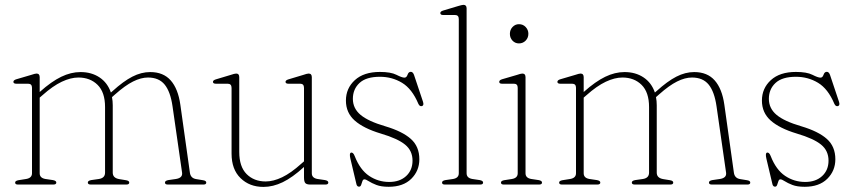

<svg xmlns="http://www.w3.org/2000/svg" viewBox="-20 -744 3438 774"><path d="M140 -433V-373L141 -374Q187.5 -415.5 226.8 -434.5Q266 -453.5 304.5 -453.5Q349 -453.5 381.2 -432Q413.5 -410.5 427 -371L434 -377Q477.5 -416.5 513.5 -435Q549.5 -453.5 585.5 -453.5Q638.5 -453.5 668.2 -419.8Q698 -386 707 -322L745.5 -48Q748.5 -25.5 771 -22L798.5 -17.5Q811.5 -15.5 811.5 -8Q811.5 0 800 0H657Q645 0 645 -8Q645 -15.5 658.5 -18L689.5 -22.5Q717 -27 714 -48L675.5 -315.5Q667 -374.5 643.8 -403Q620.5 -431.5 576.5 -431.5Q548.5 -431.5 516.5 -415.5Q484.5 -399.5 444 -363.5L431.5 -352.5Q434.5 -336.5 434.5 -319.5V-48Q434.5 -26.5 460.5 -22L488 -17.5Q501 -15.5 501 -8Q501 0 489 0H346.5Q334 0 334 -8Q334 -15.5 347.5 -18L379 -22.5Q403.5 -26.5 403.5 -48V-312.5Q403.5 -372 373.5 -401.8Q343.5 -431.5 296 -431.5Q265 -431.5 229 -414.5Q193 -397.5 151 -360L140 -350.5V-45.5Q140 -26.5 163 -22.5L193.5 -18Q207 -15.5 207 -8Q207 0 194.5 0H52.5Q41 0 41 -8Q41 -15 54 -17.5L85.5 -22.5Q109 -26.5 109 -45.5V-390Q109 -406.5 93.5 -406.5H46Q34 -406.5 34 -414Q34 -421 46 -424.5L105.5 -442Q113 -444.5 118.5 -446Q124 -447.5 127 -447.5Q140 -447.5 140 -433Z M913.5 -124.5V-389.5Q913.5 -406.5 898 -406.5H850.5Q838.5 -406.5 838.5 -414Q838.5 -420.5 850 -424L910 -442Q917.5 -444.5 923 -446Q928.5 -447.5 932 -447.5Q944.5 -447.5 944.5 -433V-131.5Q944.5 -72 974.2 -42.2Q1004 -12.5 1051 -12.5Q1082 -12.5 1117.5 -29.5Q1153 -46.5 1194.5 -84L1205.5 -93.5V-389.5Q1205.5 -406.5 1190.5 -406.5H1143Q1131 -406.5 1131 -414Q1131 -420.5 1142.5 -424L1202.5 -442Q1210 -444.5 1215.2 -446Q1220.5 -447.5 1224 -447.5Q1237 -447.5 1237 -433V-45.5Q1237 -26.5 1260 -22.5L1290.5 -18Q1303.5 -15.5 1303.5 -8Q1303.5 0 1291.5 0H1231.5Q1216.5 0 1211 -5.8Q1205.5 -11.5 1205.5 -29V-71L1204.5 -70Q1159 -28.5 1119.8 -9.5Q1080.5 9.5 1042 9.5Q986 9.5 949.8 -25.8Q913.5 -61 913.5 -124.5Z M1549 -10.5Q1591.5 -10.5 1617.2 -34.2Q1643 -58 1643 -96.5Q1643 -136.5 1613 -161Q1583 -185.5 1515.5 -205.5Q1445.5 -226.5 1410 -258Q1374.5 -289.5 1374.5 -338.5Q1374.5 -388 1410.5 -421Q1446.5 -454 1511.5 -454Q1555.5 -454 1578 -442.5Q1600.5 -431 1610.5 -431Q1619 -431 1623 -442.8Q1627 -454.5 1636 -454.5Q1644.5 -454.5 1649 -442L1685 -334.5Q1690 -319.5 1681.5 -316.5Q1672 -313.5 1666.5 -325.5Q1641 -386 1600.8 -410.2Q1560.5 -434.5 1511.5 -434.5Q1456 -434.5 1429.2 -409.5Q1402.5 -384.5 1402.5 -345.5Q1402.5 -307 1433.5 -281Q1464.5 -255 1533 -235Q1602 -214.5 1636.2 -184Q1670.5 -153.5 1670.5 -102Q1670.5 -55.5 1638 -23.2Q1605.5 9 1547 9Q1516.5 9 1497.2 1.5Q1478 -6 1466.5 -13.5Q1455 -21 1449 -21Q1443.5 -21 1441 -13.8Q1438.5 -6.5 1436 1Q1433.5 8.5 1427.5 8.5Q1419.5 8.5 1417 -1L1392.5 -104.5Q1387.5 -126 1394.5 -128.5Q1403.5 -131.5 1410 -114.5Q1431.5 -59.5 1468 -35Q1504.5 -10.5 1549 -10.5Z M1861 -710.5V-45.5Q1861 -26.5 1884 -22.5L1914 -18Q1927.5 -15.5 1927.5 -8Q1927.5 0 1915.5 0H1773.5Q1762 0 1762 -8Q1762 -15.5 1775.5 -18L1806.5 -22.5Q1829.5 -26.5 1829.5 -45.5V-667Q1829.5 -683.5 1814.5 -683.5H1766.5Q1755 -683.5 1755 -691.5Q1755 -698 1766.5 -701.5L1826.5 -719.5Q1834 -721.5 1839.2 -723Q1844.5 -724.5 1848 -724.5Q1861 -724.5 1861 -710.5Z M2072 -569Q2056.5 -569 2046 -580.2Q2035.5 -591.5 2035.5 -607.5Q2035.5 -624 2046.2 -635.2Q2057 -646.5 2072 -646.5Q2088.5 -646.5 2099.2 -635Q2110 -623.5 2110 -608Q2110 -591.5 2099 -580.2Q2088 -569 2072 -569ZM2098.5 -433V-45.5Q2098.5 -26.5 2121.5 -22.5L2151.5 -18Q2165 -15.5 2165 -8Q2165 0 2153 0H2011Q1999.5 0 1999.5 -8Q1999.5 -15 2012 -17.5L2044 -22.5Q2067 -26.5 2067 -45.5V-390Q2067 -406.5 2052 -406.5H2004Q1992.5 -406.5 1992.5 -414Q1992.5 -421 2004 -424.5L2064 -442Q2071.5 -444.5 2076.8 -446Q2082 -447.5 2085.5 -447.5Q2098.5 -447.5 2098.5 -433Z M2333 -433V-373L2334 -374Q2380.5 -415.5 2419.8 -434.5Q2459 -453.5 2497.5 -453.5Q2542 -453.5 2574.2 -432Q2606.5 -410.5 2620 -371L2627 -377Q2670.5 -416.5 2706.5 -435Q2742.5 -453.5 2778.5 -453.5Q2831.5 -453.5 2861.2 -419.8Q2891 -386 2900 -322L2938.5 -48Q2941.5 -25.5 2964 -22L2991.5 -17.5Q3004.5 -15.5 3004.5 -8Q3004.5 0 2993 0H2850Q2838 0 2838 -8Q2838 -15.5 2851.5 -18L2882.5 -22.5Q2910 -27 2907 -48L2868.5 -315.5Q2860 -374.5 2836.8 -403Q2813.5 -431.5 2769.5 -431.5Q2741.5 -431.5 2709.5 -415.5Q2677.5 -399.5 2637 -363.5L2624.5 -352.5Q2627.5 -336.5 2627.5 -319.5V-48Q2627.5 -26.5 2653.5 -22L2681 -17.5Q2694 -15.5 2694 -8Q2694 0 2682 0H2539.5Q2527 0 2527 -8Q2527 -15.5 2540.5 -18L2572 -22.5Q2596.5 -26.5 2596.5 -48V-312.5Q2596.5 -372 2566.5 -401.8Q2536.5 -431.5 2489 -431.5Q2458 -431.5 2422 -414.5Q2386 -397.5 2344 -360L2333 -350.5V-45.5Q2333 -26.5 2356 -22.5L2386.5 -18Q2400 -15.5 2400 -8Q2400 0 2387.5 0H2245.5Q2234 0 2234 -8Q2234 -15 2247 -17.5L2278.5 -22.5Q2302 -26.5 2302 -45.5V-390Q2302 -406.5 2286.5 -406.5H2239Q2227 -406.5 2227 -414Q2227 -421 2239 -424.5L2298.5 -442Q2306 -444.5 2311.5 -446Q2317 -447.5 2320 -447.5Q2333 -447.5 2333 -433Z M3226 -10.5Q3268.5 -10.5 3294.2 -34.2Q3320 -58 3320 -96.5Q3320 -136.5 3290 -161Q3260 -185.5 3192.5 -205.5Q3122.5 -226.5 3087 -258Q3051.5 -289.5 3051.5 -338.5Q3051.5 -388 3087.5 -421Q3123.5 -454 3188.5 -454Q3232.5 -454 3255 -442.5Q3277.5 -431 3287.5 -431Q3296 -431 3300 -442.8Q3304 -454.5 3313 -454.5Q3321.5 -454.5 3326 -442L3362 -334.5Q3367 -319.5 3358.5 -316.5Q3349 -313.5 3343.5 -325.5Q3318 -386 3277.8 -410.2Q3237.5 -434.5 3188.5 -434.5Q3133 -434.5 3106.2 -409.5Q3079.5 -384.5 3079.5 -345.5Q3079.5 -307 3110.5 -281Q3141.5 -255 3210 -235Q3279 -214.5 3313.2 -184Q3347.5 -153.5 3347.5 -102Q3347.5 -55.5 3315 -23.2Q3282.5 9 3224 9Q3193.5 9 3174.2 1.5Q3155 -6 3143.5 -13.5Q3132 -21 3126 -21Q3120.5 -21 3118 -13.8Q3115.5 -6.5 3113 1Q3110.5 8.5 3104.5 8.5Q3096.5 8.5 3094 -1L3069.5 -104.5Q3064.5 -126 3071.5 -128.5Q3080.5 -131.5 3087 -114.5Q3108.5 -59.5 3145 -35Q3181.5 -10.5 3226 -10.5Z"/></svg>

Font: Fraunces 72pt S050 Thin
Style: Regular
Weight: 100
Version: Version 1.000; ttfautohint (v1.8.3)